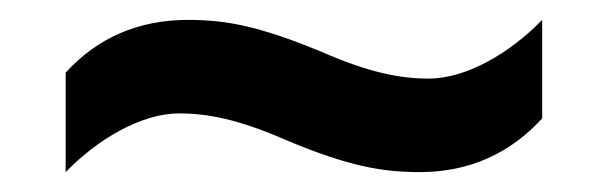

<svg xmlns="http://www.w3.org/2000/svg" viewBox="-20 -449 612 193"><path d="M268 -308C330 -282 364 -276 402 -276C452 -276 493 -295 525 -330V-429C493 -396 449 -370 411 -370C382 -370 351 -376 303 -397C240 -423 207 -429 169 -429C119 -429 78 -411 46 -376V-276C78 -309 122 -335 160 -335C189 -335 220 -329 268 -308Z"/></svg>

Font: Noto Sans Arabic SemBd
Style: Regular
Weight: 600
Designer: Monotype Design Team, Nadine Chahine, Nizar Qandah and Khaled Hosny
Foundry: Monotype Imaging Inc.
Version: Version 2.012